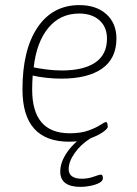

<svg xmlns="http://www.w3.org/2000/svg" viewBox="-20 -549 537 752"><path d="M251 6Q68 6 68 -199Q68 -354 127 -441.5Q186 -529 291 -529Q357 -529 396.5 -493.5Q436 -458 436 -398Q436 -320 380 -280.5Q324 -241 220 -241Q190 -241 160 -244.5Q130 -248 108 -253Q107 -239 106.5 -225Q106 -211 106 -198Q106 -27 253 -27Q297 -27 327 -38Q357 -49 373.5 -60Q390 -71 395 -71Q399 -71 400.5 -64.5Q402 -58 402 -52Q402 -45 383 -31.5Q364 -18 330.5 -6Q297 6 251 6ZM222 -273Q307 -273 353 -304Q399 -335 399 -398Q399 -443 369.5 -469.5Q340 -496 290 -496Q216 -496 169.5 -440Q123 -384 112 -285Q132 -281 161.5 -277Q191 -273 222 -273ZM296 183Q216 183 216 123Q216 85 244.5 45Q273 5 324 -27L334 -7Q296 17 272.5 50.5Q249 84 249 113Q249 151 301 151Q325 151 347 143Q369 135 375 135Q383 135 383 149Q383 160 368.5 167.5Q354 175 333.5 179Q313 183 296 183Z"/></svg>

Font: Asap Semi Condensed Semi Condensed Thin
Style: Italic
Weight: 100
Width: 4
Italic angle: -6°
Designer: Pablo Cosgaya
Foundry: Omnibus-Type
Version: Version 3.001; ttfautohint (v1.8.4.7-5d5b)